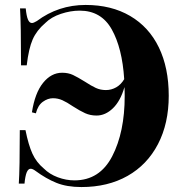

<svg xmlns="http://www.w3.org/2000/svg" viewBox="-20 -742 746 776"><path d="M662 -355Q662 -243 618.5 -159.5Q575 -76 495.5 -31Q416 14 309 14Q250 14 208 -3Q166 -20 124 -51Q112 -60 104 -60Q94 -60 88 -45.5Q82 -31 79 0H56Q60 -60 60 -216H83Q95 -156 111 -121Q127 -86 157 -61Q180 -38 213.5 -25.5Q247 -13 281 -13Q383 -13 433.5 -110.5Q484 -208 484 -354Q484 -378 483 -390Q467 -334 436.5 -304.5Q406 -275 370 -275Q345 -275 324 -284.5Q303 -294 275 -312Q250 -329 232 -337Q214 -345 194 -345Q173 -345 153 -330.5Q133 -316 125 -284L109 -288Q121 -366 154 -407Q187 -448 231 -448Q256 -448 275 -439Q294 -430 323 -412Q349 -395 367.5 -386.5Q386 -378 408 -378Q430 -378 449.5 -389Q469 -400 482 -422Q474 -548 431.5 -623.5Q389 -699 302 -699Q265 -699 226 -686Q187 -673 163 -649Q128 -619 112 -582.5Q96 -546 88 -478H65Q65 -643 61 -708H84Q87 -677 93 -663Q99 -649 109 -649Q116 -649 129 -657Q216 -722 326 -722Q430 -722 506 -677.5Q582 -633 622 -550.5Q662 -468 662 -355Z"/></svg>

Font: Playfair Display SC
Style: Bold
Weight: 700
Designer: Claus Eggers Sørensen
Foundry: Claus Eggers Sørensen
Version: Version 1.200; ttfautohint (v1.6)